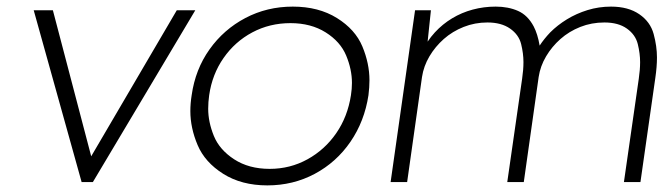

<svg xmlns="http://www.w3.org/2000/svg" viewBox="-20 -551 2030 581"><path d="M227 0 82 -520H140L256 -78L515 -520H571L261 0Z M789 10Q711 10 655.5 -25Q600 -60 578 -112Q556 -164 556 -215Q556 -238 560 -263Q571 -341 614 -401.5Q657 -462 722.5 -496.5Q788 -531 866 -531Q944 -531 999.5 -496.5Q1055 -462 1076.5 -410.5Q1098 -359 1098 -308Q1098 -287 1095 -263Q1083 -184 1040.5 -122Q998 -60 932.5 -25Q867 10 789 10ZM796 -40Q858 -40 910.5 -69Q963 -98 997.5 -148Q1032 -198 1042 -263Q1045 -282 1045 -300Q1045 -341 1027.5 -383Q1010 -425 965.5 -453Q921 -481 859 -481Q796 -481 743.5 -453Q691 -425 656.5 -375.5Q622 -326 613 -263Q610 -242 610 -222Q610 -182 627 -140Q644 -98 688.5 -69Q733 -40 796 -40Z M1162 0 1236 -520H1284L1274 -425Q1284 -440 1296 -453Q1319 -478 1348 -495.5Q1377 -513 1410.5 -522Q1444 -531 1480 -531Q1518 -531 1547.5 -518Q1577 -505 1595 -471Q1607 -448 1613 -413Q1626 -433 1645 -453Q1667 -475 1695.5 -492.5Q1724 -510 1758 -520.5Q1792 -531 1829 -531Q1881 -531 1914.5 -508Q1948 -485 1958 -448Q1968 -411 1968 -377Q1968 -349 1963 -315L1918 0H1868L1913 -313Q1917 -340 1917 -363Q1917 -389 1910 -417.5Q1903 -446 1877 -464.5Q1851 -483 1809 -483Q1770 -483 1736 -469.5Q1702 -456 1676 -433Q1650 -410 1632.5 -380.5Q1615 -351 1610 -318L1565 0H1515L1560 -313Q1564 -340 1564 -363Q1564 -389 1557 -417.5Q1550 -446 1523.5 -464.5Q1497 -483 1455 -483Q1417 -483 1383 -469.5Q1349 -456 1323 -433Q1297 -410 1279.5 -380.5Q1262 -351 1257 -318L1212 0Z"/></svg>

Font: Lexend ExtLt
Style: Italic
Weight: 250
Italic angle: -8.13011°
Designer: Bonnie Shaver-Troup, Thomas Jockin
Foundry: Lexend
Version: Version 1.007